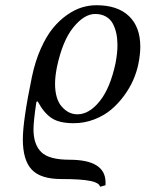

<svg xmlns="http://www.w3.org/2000/svg" viewBox="-20 -462 560 739"><path d="M512.2 -213.9Q505.9 -184.1 492.7 -153.8Q479.5 -123.5 457.3 -93.3Q435.1 -63 407.5 -39.8Q379.9 -16.6 342.3 -2.2Q304.7 12.2 263.2 12.2Q208 12.2 178.2 -7.8Q148.4 -27.8 125 -71.8L120.1 -69.8Q108.9 4.9 108.9 35.2Q108.9 94.2 138.9 123.5Q168.9 152.8 247.1 152.8Q386.2 152.8 386.2 240.2V251L365.2 256.8Q362.3 241.7 327.6 234.4Q293 227.1 215.8 227.1Q136.2 227.1 102.1 190.7Q67.9 154.3 67.9 74.2Q67.9 2.4 103 -167Q115.7 -227.1 137.2 -275.1Q158.7 -323.2 183.8 -353.8Q209 -384.3 238.5 -404.8Q268.1 -425.3 295.7 -433.6Q323.2 -441.9 351.1 -441.9Q432.6 -441.9 476.3 -400.1Q520 -358.4 520 -282.2Q520 -252 512.2 -213.9ZM277.8 -22Q323.2 -22 363.8 -72.5Q404.3 -123 424.8 -219.2Q432.1 -258.8 432.1 -287.1Q432.1 -311.5 428 -332Q423.8 -352.5 414.6 -370.4Q405.3 -388.2 387.7 -398.2Q370.1 -408.2 346.2 -408.2Q304.2 -408.2 262.5 -356.9Q220.7 -305.7 199.2 -204.1Q191.9 -168 191.9 -140.1Q191.9 -81.1 217.8 -51.5Q243.7 -22 277.8 -22Z"/></svg>

Font: Linear Smooth
Style: Italic
Weight: 400
Designer: Philipp H. Poll, Flanker
Foundry: Philipp H. Poll, reworked by Flanker
Version: Version 1.061 | FøM Fix